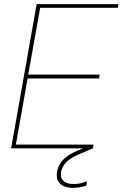

<svg xmlns="http://www.w3.org/2000/svg" viewBox="-20 -720 595 932"><path d="M34 0 158 -700H555L552 -682H175L117 -358H464L461 -339H114L57 -18H434L431 0ZM331 192Q313 192 293.5 185Q274 178 263 160.5Q252 143 257 112Q261 93 271.5 75Q282 57 303 41Q324 25 357 11L422 -16L431 0L361 30Q318 49 300 69Q282 89 277 112Q271 140 285.5 156Q300 172 331 173Q354 174 371 169.5Q388 165 402 160L399 181Q384 186 366.5 189Q349 192 331 192Z"/></svg>

Font: DM Sans 18pt Thin
Style: Italic
Weight: 250
Italic angle: -10°
Designer: Colophon Foundry, Jonny Pinhorn
Foundry: Colophon Foundry
Version: Version 4.004;gftools[0.9.30]